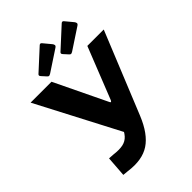

<svg xmlns="http://www.w3.org/2000/svg" viewBox="-271 -1086 1213 1213"><g transform="rotate(-45 335.5 -479.5)"><path d="M105.1 -5 115.1 -142.6 149.6 -140.5Q199.8 -134.1 231 -140.7Q262.2 -147.4 282.8 -170.1Q303.4 -192.8 319.2 -233.7L520.6 -742H667.1L444 -194Q396.6 -78 326.8 -31.9Q256.9 14.3 143.1 -1.4ZM313.4 -168 13.7 -742H200.4L368.9 -392.2Q375 -378.2 382.6 -394.1L423.5 -383.1ZM330.4 -956.1 372.4 -905.6Q379 -897.4 379.5 -890Q380.1 -882.7 368.7 -875.5L231.1 -784.9Q221.4 -779 216.3 -778.7Q211.2 -778.3 204.9 -785.2L178.8 -813.9Q166.7 -826 176.6 -834.6L310.7 -957.6Q321.4 -967.6 330.4 -956.1ZM527 -956.1 569 -905.6Q575.5 -897.4 576.1 -890Q576.7 -882.7 565.3 -875.5L427.7 -784.9Q418 -779 412.9 -778.7Q407.7 -778.3 401.5 -785.2L375.4 -813.9Q363.2 -826 373.2 -834.6L507.3 -957.6Q518 -967.6 527 -956.1Z"/></g></svg>

Font: Libre Franklin Thin
Style: Regular
Weight: 100
Designer: Pablo Impallari, Rodrigo Fuenzalida, Nhung Nguyen
Foundry: Impallari Type
Version: Version 3.000